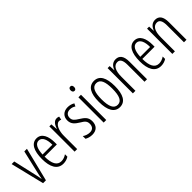

<svg xmlns="http://www.w3.org/2000/svg" viewBox="181 -1790 2859 2859"><g transform="rotate(-45 1610.5 -361.0)"><path d="M135 0H195L327 -532H272L189 -175C179 -134 172 -96 167 -64H163C157 -107 148 -147 139 -185L60 -532H5Z M537 -542C430 -542 377 -438 377 -265C377 -102 430 10 556 10C599 10 637 -2 670 -23V-74C633 -49 597 -37 560 -37C473 -37 431 -115 430 -263H688V-305C688 -432 645 -542 537 -542ZM537 -496C609 -496 639 -410 638 -307H431C437 -435 475 -496 537 -496Z M960 -541C903 -541 871 -485 852 -427H849L841 -532H799V0H853V-279C852 -383 892 -486 957 -486C971 -486 985 -483 995 -478L1005 -532C990 -539 974 -541 960 -541Z M1307 -134C1307 -218 1259 -252 1193 -294C1130 -333 1102 -357 1102 -408C1102 -463 1138 -495 1193 -495C1226 -495 1258 -485 1283 -467L1305 -511C1273 -531 1235 -542 1193 -542C1102 -542 1050 -485 1050 -407C1050 -327 1098 -290 1165 -248C1225 -213 1253 -189 1253 -133C1253 -74 1222 -40 1164 -40C1121 -40 1078 -56 1049 -78V-21C1075 -5 1116 10 1165 10C1257 10 1307 -44 1307 -134Z M1439 -732C1414 -732 1402 -713 1402 -686C1402 -659 1415 -640 1439 -640C1462 -640 1475 -658 1475 -686C1475 -713 1464 -732 1439 -732ZM1465 -532H1411V0H1465Z M1914 -267C1914 -443 1860 -542 1747 -542C1632 -542 1578 -445 1578 -268C1578 -91 1635 10 1747 10C1860 10 1914 -90 1914 -267ZM1633 -268C1633 -416 1666 -494 1747 -494C1828 -494 1860 -413 1860 -267C1860 -112 1825 -38 1747 -38C1668 -38 1633 -117 1633 -268Z M2202 -542C2136 -542 2096 -496 2077 -440H2074L2069 -532H2026V0H2080V-295C2080 -431 2123 -494 2193 -494C2244 -494 2271 -452 2271 -357V0H2324V-370C2324 -488 2281 -542 2202 -542Z M2595 -542C2488 -542 2435 -438 2435 -265C2435 -102 2488 10 2614 10C2657 10 2695 -2 2728 -23V-74C2691 -49 2655 -37 2618 -37C2531 -37 2489 -115 2488 -263H2746V-305C2746 -432 2703 -542 2595 -542ZM2595 -496C2667 -496 2697 -410 2696 -307H2489C2495 -435 2533 -496 2595 -496Z M3033 -542C2967 -542 2927 -496 2908 -440H2905L2900 -532H2857V0H2911V-295C2911 -431 2954 -494 3024 -494C3075 -494 3102 -452 3102 -357V0H3155V-370C3155 -488 3112 -542 3033 -542Z"/></g></svg>

Font: Noto Sans Georgian ExtraCondensed Light
Style: Regular
Weight: 300
Width: 2
Designer: Monotype Design Team, Akaki Razmadze
Foundry: Google LLC
Version: Version 2.005